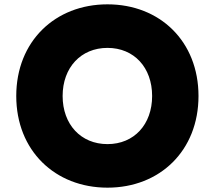

<svg xmlns="http://www.w3.org/2000/svg" viewBox="-20 -808 993 886"><path d="M476 58C718 58 896 -113 896 -365C896 -617 718 -788 476 -788C234 -788 55 -617 55 -365C55 -113 234 58 476 58ZM269 -365C269 -496 353 -587 476 -587C599 -587 682 -496 682 -365C682 -234 599 -143 476 -143C353 -143 269 -234 269 -365Z"/></svg>

Font: LINE Seed JP_OTF ExtraBold
Style: Regular
Weight: 800
Designer: LY Corporation & Fontrix & Fontworks
Version: Version 1.013